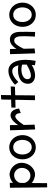

<svg xmlns="http://www.w3.org/2000/svg" viewBox="1533 -2276 1038 4144"><g transform="rotate(-90 2052.0 -204.0)"><path d="M80.1 294.9 71.8 -507.8 179.2 -512.2 178.2 -440.9Q206.1 -468.3 236.3 -483.2Q266.6 -498 292 -505.9Q323.2 -515.1 350.1 -517.1Q383.8 -517.1 416 -507.8Q481.9 -488.8 532.2 -439Q557.1 -415 574.7 -384.8Q592.3 -355 601.8 -320.1Q611.3 -285.2 609.9 -247.1Q608.4 -206.1 597.2 -168Q574.7 -94.2 524.9 -43.9Q501 -19 473.1 -2Q416.5 33.2 356.9 33.2Q327.1 32.7 296.4 24.4Q269.5 17.6 237.3 3.2Q205.1 -11.2 173.8 -38.1L170.9 293ZM500 -237.8Q503.9 -312 458.5 -364.3Q436.5 -389.2 406.2 -403.8Q376 -418.5 339.8 -418Q280.8 -417 236.6 -380.1Q192.4 -343.3 176.8 -291L175.8 -198.2Q183.1 -166 199 -141.6Q214.8 -117.2 235.8 -101.1Q278.8 -67.9 332 -66.9Q366.2 -65.9 396.2 -79.1Q426.3 -92.3 448.7 -115.7Q471.2 -139.2 484.6 -170.4Q498 -201.7 500 -237.8Z M1208 -236.8Q1208 -175.3 1187.5 -123Q1167 -70.8 1131.3 -32.2Q1095.7 6.3 1047.9 28.1Q1000 49.8 945.8 49.8Q835 49.8 761.7 -29.3Q726.1 -66.9 705.6 -119.6Q685.1 -172.4 685.1 -236.8Q685.1 -301.8 705.6 -354.7Q726.1 -407.7 761.7 -445.3Q796.9 -482.9 844.2 -503.4Q891.6 -523.9 945.8 -523.9Q1000 -523.9 1047.9 -502.2Q1095.7 -480.5 1131.3 -442.4Q1167 -403.8 1187.5 -351.3Q1208 -298.8 1208 -236.8ZM1105 -237.8Q1105 -272.9 1096.2 -309.1Q1087.4 -345.2 1068.4 -373.5Q1049.3 -402.3 1019 -420.2Q988.8 -438 945.8 -438Q904.3 -438 874.5 -420.2Q844.7 -402.3 825.7 -373.5Q806.6 -345.2 797.9 -309.1Q789.1 -272.9 789.1 -237.8Q789.1 -202.6 798.6 -167.2Q808.1 -131.8 827.6 -103Q847.2 -74.7 876.7 -56.4Q906.2 -38.1 945.8 -38.1Q987.3 -38.1 1017.3 -56.4Q1047.4 -74.7 1066.9 -103Q1086.4 -131.8 1095.7 -167.2Q1105 -202.6 1105 -237.8Z M1780.3 -311 1684.1 -274.9Q1683.6 -316.4 1672.6 -342.3Q1661.6 -368.2 1643.6 -381.3Q1626.5 -394 1605 -393.1Q1590.8 -390.6 1576.2 -381.8Q1561 -372.6 1544.7 -357.4Q1528.3 -342.3 1512.2 -323.7Q1503.9 -314.5 1496.1 -304.7Q1488.3 -294.9 1480.5 -285.2Q1465.3 -265.6 1451.7 -245.8Q1438 -226.1 1427.2 -210Q1427.7 -189.9 1428.2 -164.3Q1428.7 -138.7 1429.4 -114Q1430.2 -89.4 1430.7 -72.3Q1431.6 -41.5 1432.6 -16.8Q1433.6 7.8 1435.1 22.9L1330.1 36.1L1320.3 -237.8Q1319.3 -265.6 1318.4 -297.6Q1317.4 -329.6 1316.4 -358.2Q1315.4 -386.7 1314.9 -403.3Q1313 -472.2 1312 -506.8L1423.3 -508.8Q1423.8 -493.7 1423.8 -478.8Q1423.8 -463.9 1424.3 -448.2Q1424.3 -432.6 1424.3 -418.2Q1424.3 -403.8 1424.8 -391.1Q1425.3 -376 1425.3 -361.1Q1425.3 -346.2 1425.3 -332Q1439.5 -354.5 1460 -381.3Q1480.5 -408.2 1505.9 -432.1Q1531.7 -456.1 1562 -473.9Q1592.3 -491.7 1627 -496.1Q1665 -498 1698.2 -479.5Q1711.9 -471.7 1725.3 -458.7Q1738.8 -445.8 1750.5 -425.8Q1761.7 -405.3 1769.5 -377.2Q1777.3 -349.1 1780.3 -311Z M1972.2 -482.9 1976.1 -696.8 2073.2 -703.1 2069.8 -484.9 2259.3 -491.2 2252 -399.9 2068.8 -395 2064.9 30.8 1961.9 33.2 1970.2 -392.1 1801.3 -388.2 1803.2 -478Z M2811 46.9 2715.3 30.8 2722.2 -38.1Q2662.6 0 2605.2 17.1Q2547.9 34.2 2498 34.2Q2462.9 34.2 2429.9 25.1Q2397 16.1 2372.1 -2.9Q2346.7 -21.5 2331.3 -50.5Q2315.9 -79.6 2315.9 -119.1Q2315.9 -158.7 2327.6 -189.9Q2339.4 -221.2 2359.9 -245.1Q2380.4 -269 2408.2 -286.1Q2436 -303.2 2468.3 -314Q2500 -324.7 2535.2 -329.8Q2570.3 -335 2605 -335Q2637.2 -335 2665 -332.5Q2692.9 -330.1 2714.4 -326.2Q2705.6 -360.8 2690.7 -391.1Q2675.8 -421.4 2651.6 -440.2Q2627.4 -459 2589.4 -459Q2570.3 -459 2545.9 -453.4Q2521.5 -447.8 2492.2 -433.1Q2462.9 -418.5 2428.2 -392.8Q2393.6 -367.2 2354 -327.1L2294.9 -398.9Q2341.8 -442.9 2384.8 -470.7Q2427.7 -498.5 2465.8 -514.6Q2503.4 -530.3 2535.9 -536.1Q2568.4 -542 2594.2 -542Q2639.6 -542 2674.3 -526.9Q2709.5 -511.7 2736.3 -485.1Q2763.2 -458.5 2781.2 -422.4Q2798.8 -387.7 2811 -345.2Q2822.8 -303.7 2827.9 -259.3Q2833 -214.8 2833 -170.9Q2833 -124 2827.6 -70.3Q2822.3 -16.6 2811 46.9ZM2729 -147Q2730 -171.4 2730.5 -195.3Q2731 -219.2 2728 -245.1Q2704.1 -252.4 2677.7 -256.8Q2651.4 -261.2 2625 -261.2Q2581.1 -261.2 2539.8 -251Q2498.5 -240.7 2468.8 -221.2Q2439 -201.7 2424.1 -173.3Q2409.2 -145 2418 -108.9Q2424.8 -79.6 2444.6 -67.9Q2464.4 -56.2 2492.2 -56.2Q2528.3 -56.2 2573.2 -71.5Q2618.2 -86.9 2659.9 -108.4Q2701.7 -129.9 2729 -147Z M3078.1 22.9 2973.1 36.1 2963.4 -237.8Q2962.4 -265.6 2961.4 -297.6Q2960.4 -329.6 2959.5 -358.2Q2958.5 -386.7 2958 -403.3Q2956.1 -472.2 2955.1 -506.8L3066.4 -508.8L3068.4 -368.2Q3084.5 -396 3105 -420.7Q3125.5 -445.3 3149.4 -464.4Q3173.3 -483.4 3200.4 -495.1Q3227.5 -506.8 3257.3 -508.8Q3294.9 -511.2 3322.3 -502.4Q3349.6 -493.7 3369.1 -478.3Q3388.7 -462.9 3401.4 -441.4Q3414.6 -419.4 3421.4 -397.5Q3428.7 -375 3431.9 -352.3Q3435.1 -329.6 3436 -311Q3439 -227.1 3437.5 -142.1Q3436 -57.1 3434.1 34.2L3334 30.8Q3337.9 -47.9 3341.1 -126.5Q3344.2 -205.1 3340.3 -285.2Q3340.3 -302.2 3336.4 -324.5Q3332.5 -346.7 3322.3 -368.7Q3314.9 -383.8 3303.2 -395.5Q3291.5 -406.7 3274.7 -412.6Q3257.8 -418.5 3235.4 -415Q3196.8 -409.2 3157.2 -358.9Q3118.2 -310.1 3071.3 -210.9L3074.7 -85.9Q3075.2 -62.5 3075.7 -44.9Q3076.2 -27.3 3076.7 -15.1Q3077.6 13.2 3078.1 22.9Z M4067.4 -236.8Q4067.4 -175.3 4046.9 -123Q4026.4 -70.8 3990.7 -32.2Q3955.1 6.3 3907.2 28.1Q3859.4 49.8 3805.2 49.8Q3694.3 49.8 3621.1 -29.3Q3585.4 -66.9 3564.9 -119.6Q3544.4 -172.4 3544.4 -236.8Q3544.4 -301.8 3564.9 -354.7Q3585.4 -407.7 3621.1 -445.3Q3656.2 -482.9 3703.6 -503.4Q3751 -523.9 3805.2 -523.9Q3859.4 -523.9 3907.2 -502.2Q3955.1 -480.5 3990.7 -442.4Q4026.4 -403.8 4046.9 -351.3Q4067.4 -298.8 4067.4 -236.8ZM3964.4 -237.8Q3964.4 -272.9 3955.6 -309.1Q3946.8 -345.2 3927.7 -373.5Q3908.7 -402.3 3878.4 -420.2Q3848.1 -438 3805.2 -438Q3763.7 -438 3733.9 -420.2Q3704.1 -402.3 3685.1 -373.5Q3666 -345.2 3657.2 -309.1Q3648.4 -272.9 3648.4 -237.8Q3648.4 -202.6 3658 -167.2Q3667.5 -131.8 3687 -103Q3706.5 -74.7 3736.1 -56.4Q3765.6 -38.1 3805.2 -38.1Q3846.7 -38.1 3876.7 -56.4Q3906.7 -74.7 3926.3 -103Q3945.8 -131.8 3955.1 -167.2Q3964.4 -202.6 3964.4 -237.8Z"/></g></svg>

Font: Preahvihear
Style: Regular
Weight: 400
Designer: Danh Hong
Version: Version 8.002; ttfautohint (v1.8.3)